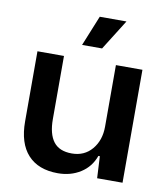

<svg xmlns="http://www.w3.org/2000/svg" viewBox="-84 -811 781 891"><g transform="rotate(10 307.0 -365.5)"><path d="M248 8.8Q155.8 8.8 106.4 -45.2Q57.1 -99.1 57.1 -202.1V-532.2H182.1V-234.9Q182.1 -164.6 209.5 -128.7Q236.8 -92.8 295.9 -92.8Q355 -92.8 390.9 -135.3Q426.8 -177.7 426.8 -242.2V-532.2H551.8V0H432.1L426.8 -103H419.9Q400.9 -49.8 354.7 -20.5Q308.6 8.8 248 8.8ZM255.9 -597.2 314 -740.2H439.9L350.1 -597.2Z"/></g></svg>

Font: Lumene Sans
Style: Bold
Weight: 600
Designer: Deni Anggara
Version: Version 1.003;Glyphs 3.1.2 (3151)